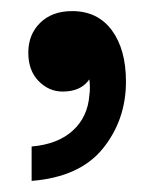

<svg xmlns="http://www.w3.org/2000/svg" viewBox="-20 -155 270 346"><path d="M37 109Q84 105 111 80.5Q138 56 141 17Q143 3 141 -12Q126 10 93 10Q68 10 49.5 -9Q31 -28 31 -60Q31 -93 52.5 -114Q74 -135 110 -135Q156 -135 181.5 -100.5Q207 -66 207 -8Q207 61 165.5 112.5Q124 164 37 171Z"/></svg>

Font: Open Sauce One SemiBold
Style: Regular
Weight: 600
Designer: Alfredo Marco Pradil
Foundry: Creative Sauce Fz LLC
Version: Version 1.477